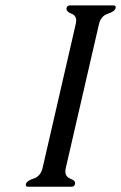

<svg xmlns="http://www.w3.org/2000/svg" viewBox="-20 -706 457 726"><path d="M354 -613.8 229 -71.8Q227.1 -64 227.1 -57.1Q227.1 -37.6 246.8 -30Q266.6 -22.5 263.7 -10.3Q261.2 0 251 0H85.4Q77.6 0 77.6 -6.8Q77.6 -8.3 78.1 -10.3Q81.1 -22.5 107.4 -31Q133.8 -39.6 141.1 -71.3L266.1 -613.8Q268.1 -621.6 268.1 -627.9Q268.1 -647.5 249.8 -654.5Q231.4 -661.6 231.4 -672.4Q231.4 -673.8 231.4 -675.3Q233.9 -685.5 244.1 -685.5H409.2Q417.5 -685.5 417.5 -678.7Q417.5 -677.2 417 -675.3Q414.1 -662.6 387.7 -654.1Q361.3 -645.5 354 -613.8Z"/></svg>

Font: Caudex
Style: Italic
Weight: 400
Italic angle: -13°
Version: Version 1.04